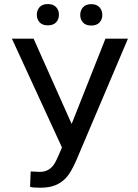

<svg xmlns="http://www.w3.org/2000/svg" viewBox="-20 -898 668 929"><path d="M326.7 -298.3 490.2 -710.9H599.1L347.7 -118.7Q322.3 -62 300.3 -38.3Q278.3 -14.6 248.8 -2.2Q219.2 10.3 174.8 10.3Q136.2 10.3 125.5 5.9L128.4 -68.4L172.9 -66.4Q224.1 -66.4 249 -115.7L261.2 -141.1L279.8 -184.6L37.6 -710.9H142.6ZM158.2 -826.7Q158.2 -848.6 171.6 -863.5Q185.1 -878.4 211.4 -878.4Q237.8 -878.4 251.5 -863.5Q265.1 -848.6 265.1 -826.7Q265.1 -804.7 251.5 -790Q237.8 -775.4 211.4 -775.4Q185.1 -775.4 171.6 -790Q158.2 -804.7 158.2 -826.7ZM368.2 -825.7Q368.2 -847.7 381.6 -862.8Q395 -877.9 421.4 -877.9Q447.8 -877.9 461.4 -862.8Q475.1 -847.7 475.1 -825.7Q475.1 -803.7 461.4 -789.1Q447.8 -774.4 421.4 -774.4Q395 -774.4 381.6 -789.1Q368.2 -803.7 368.2 -825.7Z"/></svg>

Font: Roboto
Style: Regular
Weight: 400
Designer: Google
Version: Version 2.001047; 2015